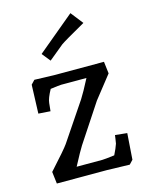

<svg xmlns="http://www.w3.org/2000/svg" viewBox="-115 -826 690 900"><g transform="rotate(-15 230.0 -376.0)"><path d="M54 -478 72 -497Q147 -494 167 -494H409L416 -436L330 -327L208 -142Q195 -122 158 -52H283Q294 -52 342 -58Q357 -88 364 -109Q364 -110 365 -115.5Q366 -121 367.5 -131Q369 -141 370 -149L428 -143L419 -16L401 3Q311 0 291 0H48L41 -58Q121 -146 136 -168L260 -352Q278 -380 310 -442H188Q179 -442 135 -436Q113 -396 111 -374L107 -335L49 -339ZM316 -755 363 -695Q257 -635 242 -624L169 -564L136 -605Z"/></g></svg>

Font: Andada
Style: Regular
Weight: 400
Designer: Carolina Giovagnoli
Foundry: Carolina Giovagnoli
Version: Version 1.003